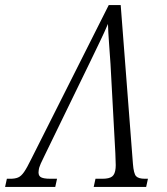

<svg xmlns="http://www.w3.org/2000/svg" viewBox="-63 -734 657 754"><path d="M-43 0 -36 -32H-22Q-4 -32 8 -37Q20 -42 31.5 -58.5Q43 -75 60 -110L364 -714H411L459 -91Q462 -52 471.5 -42Q481 -32 506 -32H518L511 0H305L312 -32H339Q366 -32 377.5 -41Q389 -50 391 -74Q392 -84 391 -101Q390 -118 390 -132L371 -482Q368 -527 365 -567Q362 -607 361 -640Q347 -607 329 -570Q311 -533 290 -489L113 -125Q104 -107 97 -91.5Q90 -76 89 -65Q86 -47 95.5 -39.5Q105 -32 135 -32H161L154 0Z"/></svg>

Font: Noto Serif Condensed Light
Style: Italic
Weight: 300
Width: 3
Italic angle: -12°
Designer: Monotype Design Team
Foundry: Monotype Imaging Inc.
Version: Version 2.014; ttfautohint (v1.8.4.7-5d5b)